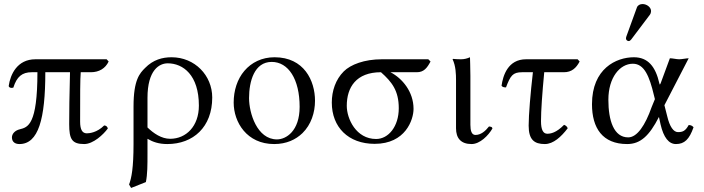

<svg xmlns="http://www.w3.org/2000/svg" viewBox="-20 -702 3480 949"><path d="M507 -409H155C65 -409 31 -334 23 -277C24 -269 36 -265 46 -269C63 -323 89 -345 137 -345H165C165 -85 118 -73 78 -63C53 -57 39 -40 39 -23C39 0 55 10 76 10C170 10 204 -114 204 -345H326C323 -235 322 -143 322 -88C322 -15 335 10 396 10C441 10 491 -37 513 -67C510 -77 505 -81 495 -82C459 -46 421 -43 409 -43C387 -43 376 -61 376 -101C376 -233 376 -311 379 -345H429C470 -345 501 -364 517 -398Z M701 198C709 160 709 113 709 58V-16C736 0 766 10 807 10C935 10 1029 -74 1029 -220C1029 -329 943 -419 828 -419C783 -419 737 -407 697 -366C671 -340 640 -308 640 -176V10C640 128 630 178 618 210L628 227ZM963 -180C963 -78 900 -16 821 -16C778 -16 739 -43 709 -72V-218C709 -357 768 -389 809 -389C885 -389 963 -331 963 -180Z M1135 -195C1135 -98 1200 10 1335 10C1396 10 1442 -12 1475 -44C1518 -86 1537 -146 1537 -204C1537 -303 1483 -419 1337 -419C1274 -419 1223 -393 1188 -352C1153 -311 1135 -255 1135 -195ZM1323 -396C1405 -396 1461 -311 1461 -174C1461 -54 1394 -13 1349 -13C1250 -13 1211 -144 1211 -217C1211 -300 1237 -396 1323 -396Z M2040 -345C2075 -345 2091 -366 2108 -398L2097 -409H1867C1781 -409 1713 -383 1679 -349C1639 -309 1620 -253 1620 -195C1620 -74 1701 9 1832 9C1984 9 2024 -110 2024 -164C2024 -249 1968 -315 1910 -345ZM1839 -15C1740 -15 1694 -115 1694 -179C1694 -270 1740 -345 1863 -345C1917 -297 1951 -254 1951 -167C1951 -77 1900 -15 1839 -15Z M2234 -307V-68C2234 -19 2258 10 2311 10C2352 10 2394 -32 2414 -67C2412 -76 2407 -75 2397 -77C2379 -54 2357 -35 2330 -35C2311 -35 2305 -56 2305 -85V-327C2305 -358 2303 -419 2303 -419C2289 -413 2276 -409 2258 -409C2247 -409 2225 -410 2219 -411L2217 -409C2233 -376 2234 -334 2234 -307Z M2580 -409C2491 -409 2466 -329 2459 -278C2463 -272 2471 -270 2481 -270C2503 -328 2514 -345 2561 -345H2614C2602 -242 2593 -133 2593 -81C2593 -11 2621 10 2673 10C2715 10 2754 -26 2786 -68C2783 -77 2776 -82 2768 -85C2729 -45 2701 -41 2685 -41C2665 -41 2654 -60 2654 -103C2654 -155 2660 -240 2670 -345H2767C2806 -345 2828 -366 2845 -398L2835 -409Z M3264 -182 3384 -414C3372 -414 3351 -409 3337 -409C3323 -409 3305 -414 3291 -414L3246 -292C3243 -285 3241 -280 3239 -290C3220 -373 3183 -419 3113 -419C3026 -419 2906 -363 2906 -187C2906 -69 2958 10 3080 10C3145 10 3189 -30 3237 -124L3245 -87C3260 -22 3286 10 3321 10C3363 10 3387 -13 3408 -73C3402 -80 3395 -84 3384 -84C3368 -55 3355 -49 3331 -49C3309 -49 3290 -76 3278 -127ZM3217 -212 3201 -173C3169 -82 3129 -23 3085 -23C3014 -23 2987 -106 2987 -209C2987 -319 3044 -387 3108 -387C3165 -387 3190 -324 3212 -232ZM3156 -682C3143 -682 3132 -676 3128 -665L3076 -522C3075 -519 3074 -515 3074 -512C3074 -505 3080 -499 3088 -499C3092 -499 3097 -503 3100 -507L3192 -629C3196 -634 3198 -642 3198 -647C3198 -667 3176 -682 3156 -682Z"/></svg>

Font: Libertinus Serif Display
Style: Regular
Weight: 400
Designer: Philipp H. Poll, Khaled Hosny
Foundry: Caleb Maclennan
Version: Version 7.050;RELEASE